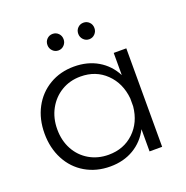

<svg xmlns="http://www.w3.org/2000/svg" viewBox="-129 -837 930 960"><g transform="rotate(-20 336.0 -357.0)"><path d="M295 -674Q295 -656 282.5 -643Q270 -630 252 -630Q234 -630 221.5 -643Q209 -656 209 -674Q209 -693 221.5 -705.5Q234 -718 252 -718Q270 -718 282.5 -705.5Q295 -693 295 -674ZM459 -674Q459 -656 446.5 -643Q434 -630 416 -630Q398 -630 385.5 -643Q373 -656 373 -674Q373 -693 385.5 -705.5Q398 -718 416 -718Q434 -718 446.5 -705.5Q459 -693 459 -674ZM574 -524V0H507V-118Q477 -60 423 -28Q369 4 298 4Q224 4 166 -30Q108 -64 76 -125Q44 -186 44 -263Q44 -340 76 -400Q108 -460 165.5 -494Q223 -528 296 -528Q368 -528 422.5 -496Q477 -464 507 -406V-524ZM507 -240V-282Q499 -365 445 -417.5Q391 -470 310 -470Q253 -470 208 -443Q163 -416 137 -368.5Q111 -321 111 -261Q111 -201 136.5 -154Q162 -107 207.5 -80.5Q253 -54 310 -54Q391 -54 445 -105.5Q499 -157 507 -240Z"/></g></svg>

Font: TypoPRO Montserrat Alternates
Style: Regular
Weight: 300
Designer: Julieta Ulanovsky
Foundry: Julieta Ulanovsky
Version: Version 6.001